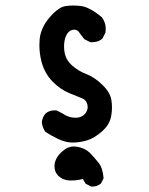

<svg xmlns="http://www.w3.org/2000/svg" viewBox="-20 -539 540 695"><path d="M239.7 114.3Q235.8 114.3 231.9 114.3Q206.5 112.8 190.9 97.2Q177.2 83.5 177.2 63Q177.2 34.2 204.6 9.8Q224.6 -8.8 248 -8.8Q253.4 -8.8 258.8 -7.8Q287.6 -2.9 305.2 14.2Q321.3 30.8 336.7 50Q352.1 69.3 355 106.4L345.2 125.5L344.2 126Q332 136.2 314.9 136.2Q313 136.2 310.1 136.2L290 126L279.8 108.9Q258.8 114.3 239.7 114.3ZM177.2 -139.6Q180.7 -139.6 185.1 -139.2L206.1 -128.4Q227.5 -112.8 253.9 -112.8Q275.4 -112.8 288.1 -127.4Q297.4 -139.2 297.4 -151.4Q297.4 -155.8 296.4 -159.7Q292.5 -176.8 278.3 -182.6L230.5 -202.1Q198.2 -215.3 169.9 -244.1Q141.6 -273.4 130.4 -314.9Q122.6 -345.2 122.6 -375Q122.6 -386.2 123.5 -397Q128.4 -446.3 171.4 -488.8Q195.8 -513.7 217.8 -517.1Q231 -519 245.1 -519Q259.3 -519 273.9 -517.1Q305.2 -512.7 348.6 -476.6Q362.8 -458 362.8 -434.1Q362.8 -428.2 361.8 -421.4L351.1 -399.9Q341.8 -391.6 332.3 -388.9Q322.8 -386.2 314 -386.2Q311 -386.2 307.1 -386.2L285.6 -397Q274.9 -409.7 265.1 -423.8L262.7 -426.3Q257.3 -431.6 249.5 -431.6Q227.5 -431.6 217.3 -404.8Q211.9 -389.6 211.9 -371.6Q211.9 -361.8 213.4 -351.6Q217.8 -322.3 241.2 -301.8Q264.6 -281.2 293.5 -270.5Q323.7 -258.8 352.5 -230Q379.4 -203.6 383.3 -175.8Q385.3 -163.1 385.3 -148.7Q385.3 -134.3 382.3 -118.2Q377 -87.9 349.4 -63.5Q321.8 -39.1 294.9 -30.8Q268.6 -22.9 240.2 -22.9Q215.8 -23.9 189.9 -36.1Q167.5 -46.9 144.5 -61.5Q133.3 -77.1 131.3 -96.7Q133.3 -114.7 144.5 -127.9Q158.2 -139.6 177.2 -139.6Z"/></svg>

Font: Bakudai
Style: Medium
Weight: 500
Version: Version 1.48